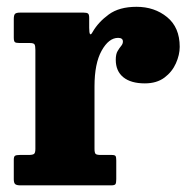

<svg xmlns="http://www.w3.org/2000/svg" viewBox="-20 -558 567 578"><path d="M86.5 -407.5Q86.5 -420 84 -424.2Q81.5 -428.5 69.5 -428.5H39Q28 -428.5 24.8 -431.2Q21.5 -434 21.5 -445V-500.5Q21.5 -512.5 25.2 -516.2Q29 -520 40 -520H232Q241.5 -520 245 -517.2Q248.5 -514.5 248.5 -504V-474.5Q248.5 -442.5 259 -462Q276 -491.5 307.5 -514.5Q339 -537.5 391 -537.5Q445 -537.5 483 -506.5Q521 -475.5 521 -417Q521 -393 509.5 -367.2Q498 -341.5 474.8 -324.2Q451.5 -307 416 -307Q374 -307 351.2 -325.5Q328.5 -344 328.5 -378Q328.5 -395 334 -404.2Q339.5 -413.5 344.8 -419.8Q350 -426 350 -433Q350 -444 335.5 -444Q307.5 -444 286 -405.5Q264.5 -367 264.5 -298V-110Q264.5 -98 267.8 -94.8Q271 -91.5 283.5 -91.5H316.5Q326 -91.5 328 -88Q330 -84.5 330 -75V-19Q330 -8 327.8 -4Q325.5 0 315 0H41.5Q30.5 0 26 -3.5Q21.5 -7 21.5 -18.5V-77Q21.5 -87 25.5 -89.2Q29.5 -91.5 39.5 -91.5H65.5Q78 -91.5 82.2 -94.5Q86.5 -97.5 86.5 -109.5Z"/></svg>

Font: Besley* Narrow Heavy
Style: Regular
Weight: 800
Width: 4
Designer: Owen Earl
Foundry: indestructible type*
Version: Version 3.000; ttfautohint (v1.8.3)